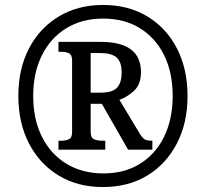

<svg xmlns="http://www.w3.org/2000/svg" viewBox="-20 -745 831 775"><path d="M395 10Q293 10 216 -37Q139 -84 96.5 -167Q54 -250 54 -358Q54 -466 96.5 -548.5Q139 -631 216.5 -678Q294 -725 396 -725Q498 -725 575 -678.5Q652 -632 694.5 -549Q737 -466 737 -357Q737 -249 694 -166Q651 -83 574.5 -36.5Q498 10 395 10ZM397 -45Q483 -45 546 -84.5Q609 -124 643 -194.5Q677 -265 677 -358Q677 -452 642.5 -522Q608 -592 545 -631Q482 -670 396 -670Q311 -670 247.5 -631Q184 -592 149 -521.5Q114 -451 114 -358Q114 -263 149.5 -192.5Q185 -122 249 -83.5Q313 -45 397 -45ZM216 -141V-177H228Q245 -177 258 -183Q271 -189 271 -212V-501Q271 -524 258 -530Q245 -536 228 -536H216V-576H386Q549 -576 549 -454Q549 -405 522 -379.5Q495 -354 462 -342L545 -204Q555 -188 564 -182.5Q573 -177 595 -177V-141H497L391 -326H346V-212Q346 -189 359.5 -183Q373 -177 392 -177H405V-141ZM385 -371Q434 -371 452.5 -391Q471 -411 471 -453Q471 -495 450.5 -513Q430 -531 382 -531H346V-371Z"/></svg>

Font: Noto Serif SemiCondensed ExtraBold
Style: Italic
Weight: 800
Width: 4
Italic angle: -12°
Designer: Monotype Design Team
Foundry: Monotype Imaging Inc.
Version: Version 2.014; ttfautohint (v1.8.4.7-5d5b)